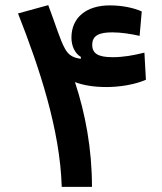

<svg xmlns="http://www.w3.org/2000/svg" viewBox="-20 -724 626 744"><path d="M219.2 0H336.4C336.4 -147.9 310.5 -284.7 270.5 -405.8C304.2 -393.1 345.2 -386.7 393.1 -386.7C442.4 -386.7 502.9 -396 545.4 -415L539.6 -520C495.6 -509.3 459 -502.4 416 -502.4C359.4 -502.4 337.4 -517.1 337.4 -550.3C337.4 -587.4 365.7 -598.6 415.5 -598.6C449.7 -598.6 488.8 -592.3 521 -585L529.3 -679.7C498.5 -693.4 454.6 -703.1 405.3 -703.1C315.4 -703.1 256.8 -656.7 256.8 -578.1C256.8 -544.4 271.5 -515.6 293.5 -503.4L293 -496.1C260.3 -500.5 245.1 -512.2 232.4 -534.2C212.4 -569.3 197.3 -624 167 -704.1L49.8 -671.9C132.3 -462.4 212.9 -221.2 219.2 0Z"/></svg>

Font: Cascadia Code NF SemiBold
Style: Regular
Weight: 600
Monospace: yes
Designer: Aaron Bell
Foundry: Saja Typeworks
Version: Version 2404.023